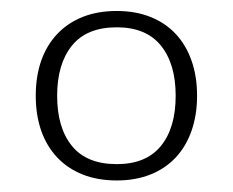

<svg xmlns="http://www.w3.org/2000/svg" viewBox="-20 -734 414 341"><path d="M187.5 -714.5Q220.5 -714.5 247 -704Q273.5 -693.5 292 -673.8Q310.5 -654 320.2 -626.2Q330 -598.5 330 -564Q330 -529.5 320.2 -501.8Q310.5 -474 292 -454.2Q273.5 -434.5 247 -424Q220.5 -413.5 187.5 -413.5Q153.5 -413.5 127 -424Q100.5 -434.5 81.8 -454.2Q63 -474 53.2 -501.8Q43.5 -529.5 43.5 -564Q43.5 -598.5 53.2 -626.2Q63 -654 81.8 -673.8Q100.5 -693.5 127 -704Q153.5 -714.5 187.5 -714.5ZM187.5 -442.5Q239.5 -442.5 265.8 -474.8Q292 -507 292 -564Q292 -620.5 265.8 -653Q239.5 -685.5 187.5 -685.5Q134 -685.5 107.8 -653Q81.5 -620.5 81.5 -564Q81.5 -507 107.8 -474.8Q134 -442.5 187.5 -442.5Z"/></svg>

Font: Lato Light
Style: Regular
Weight: 300
Designer: Lukasz Dziedzic
Foundry: Lukasz Dziedzic
Version: Version 1.104; Western+Polish opensource